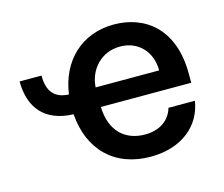

<svg xmlns="http://www.w3.org/2000/svg" viewBox="-85 -665 918 788"><g transform="rotate(-15 374.5 -271.0)"><path d="M116.8 -426.8H23.8C24.1 -311.8 84.5 -243.3 203.1 -239.3C214.1 -86.3 311.4 11 464.5 11C598 11 682.9 -62.5 698.2 -164.1H585.9C571.4 -113.3 527 -83.1 465.9 -83.1C378.6 -83.1 321.7 -138.8 318.9 -239.3H702.8V-277.7C702.8 -471.9 586.3 -552.6 457.4 -552.6C320.3 -552.6 224.8 -461.3 205.6 -322.8C142 -325.6 116.8 -362.9 116.8 -426.8ZM318.9 -322.4C323.2 -396 377.1 -458.5 458.5 -458.5C536.9 -458.5 588.8 -400.9 588.8 -322.4Z"/></g></svg>

Font: Magic Ui Pro Semi Bold
Style: Regular
Weight: 600
Designer: Stefan Endress, Andreas Faust
Version: Version 1.000;FEAKit 1.0